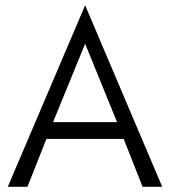

<svg xmlns="http://www.w3.org/2000/svg" viewBox="-20 -722 657 742"><path d="M185 -250 309 -553 432.4 -250ZM607 0 309 -701.6 10 0H86L159.3 -185H458.1L531 0Z"/></svg>

Font: GI
Style: Regular
Weight: 400
Designer: Alfredo Marco Pradil
Version: Version 1.01 2015